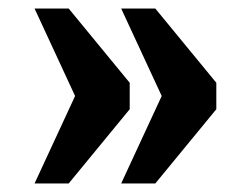

<svg xmlns="http://www.w3.org/2000/svg" viewBox="-20 -495 587 450"><path d="M264 -65 359 -270 264 -475H344L487 -301V-239L344 -65ZM61 -65 156 -270 61 -475H141L284 -301V-239L141 -65Z"/></svg>

Font: Noto Serif Armenian SemiCondensed Black
Style: Regular
Weight: 900
Width: 4
Designer: Monotype Design Team
Foundry: Monotype Imaging Inc.
Version: Version 2.008; ttfautohint (v1.8.4.7-5d5b)